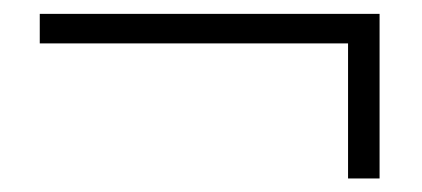

<svg xmlns="http://www.w3.org/2000/svg" viewBox="-20 -443 620 282"><path d="M38.4 -379.3V-422.6H537.5V-180.9H491.2V-393.4L504.5 -379.3Z"/></svg>

Font: Noto Serif TC
Style: Regular
Weight: 200
Designer: Ryoko NISHIZUKA 西塚涼子 (kana & ideographs); Frank Grießhammer (Latin, Greek & Cyrillic); Wenlong ZHANG 张文龙 (bopomofo); San
Foundry: Adobe
Version: Version 2.001;hotconv 1.1.0;makeotfexe 2.6.0